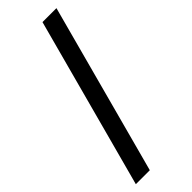

<svg xmlns="http://www.w3.org/2000/svg" viewBox="-284 -790 926 926"><g transform="rotate(-45 179.5 -326.5)"><path d="M344.2 -761.7 109.9 109.4H14.6L249 -761.7Z"/></g></svg>

Font: Inter 20pt Medium
Style: Regular
Weight: 500
Version: Version 4.001;git-66647c0bb